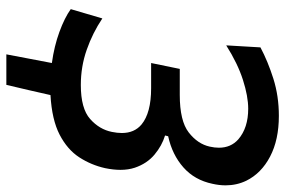

<svg xmlns="http://www.w3.org/2000/svg" viewBox="-170 -596 920 620"><g transform="rotate(90 290.0 -286.0)"><path d="M155.5 153.5Q162.5 116.5 169.5 79.8Q176.5 43 183.5 6.5Q129 -1 83.2 -17.8Q37.5 -34.5 9.5 -54.5L39.5 -156.5Q86.5 -125 140.8 -106Q195 -87 254.5 -87Q330.5 -87 364.2 -117Q398 -147 406 -187.5Q409.5 -204.5 409.5 -219.5Q409.5 -260 382 -283Q344.5 -314 265 -314H183.5L202.5 -406.5H286.5Q370.5 -406.5 407.8 -435.5Q445 -464.5 453.5 -503.5Q457 -519 457 -533Q457 -571.5 430 -595.5Q393 -627.5 331 -627.5Q291 -627.5 238 -610.5Q185 -593.5 126.5 -556.5L133 -667Q178 -691 234.2 -708.8Q290.5 -726.5 354 -726.5Q431.5 -726.5 485.5 -698.2Q539.5 -670 563.5 -621.5Q578.5 -590.5 578.5 -554.5Q578.5 -534 573.5 -512Q561.5 -454.5 520.5 -418.2Q479.5 -382 420 -369L417.5 -359Q450.5 -349 479.2 -325Q508 -301 521.5 -261.5Q528.5 -240.5 528.5 -215Q528.5 -192 523 -165.5Q513 -120.5 488 -82Q463 -43.5 414.8 -18.5Q366.5 6.5 287 11Q279 46.5 270.8 82.2Q262.5 118 254 153.5Z"/></g></svg>

Font: Heraclito Medium
Style: Italic
Weight: 500
Italic angle: -12°
Designer: Kostas Bartsokas (font) & Cristiano Sobral (main changes)
Foundry: Kostas Bartsokas (font) & Cristiano Sobral (main changes)
Version: Version 1.00;July 8, 2020;FontCreator 13.0.0.2655 64-bit